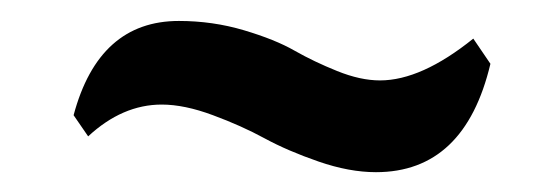

<svg xmlns="http://www.w3.org/2000/svg" viewBox="-20 -573 536 186"><path d="M455.1 -511.2Q430.2 -406.2 344.2 -406.2Q318.4 -406.2 288.6 -416.5Q258.8 -426.8 236.3 -439Q213.9 -451.2 186.3 -461.4Q158.7 -471.7 136.7 -471.7Q98.6 -471.7 65.4 -440.9L51.3 -461.4Q75.7 -552.7 153.3 -552.7Q186 -552.7 216.3 -543.7Q246.6 -534.7 265.4 -523.9Q284.2 -513.2 306.6 -504.2Q329.1 -495.1 348.1 -495.1Q388.2 -495.1 438.5 -535.6Z"/></svg>

Font: Coda
Style: Regular
Weight: 400
Designer: vernon adams
Foundry: vernon adams
Version: Version 2.001; ttfautohint (v0.8) -r 50 -G 200 -x